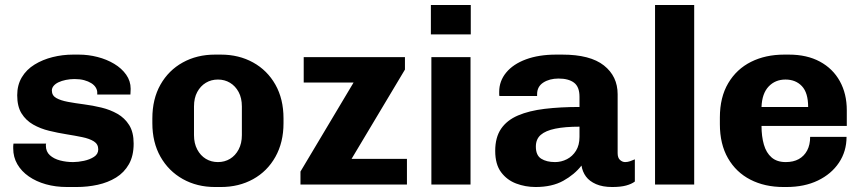

<svg xmlns="http://www.w3.org/2000/svg" viewBox="-20 -740 3457 770"><path d="M249 10Q203 10 164 -1Q125 -12 95.5 -32.5Q66 -53 49.5 -81.5Q33 -110 33 -145Q33 -150 33 -154Q33 -158 34 -164H165Q164 -162 164 -160Q164 -158 164 -156Q164 -132 180 -117.5Q196 -103 221 -96.5Q246 -90 273 -90Q293 -90 316.5 -95Q340 -100 357 -111Q374 -122 374 -141Q374 -162 356.5 -173Q339 -184 310 -190Q281 -196 246.5 -201.5Q212 -207 177 -215.5Q142 -224 113 -240.5Q84 -257 66.5 -285Q49 -313 49 -358Q49 -399 67.5 -430Q86 -461 118.5 -481Q151 -501 191 -511Q231 -521 273 -521H296Q334 -521 371 -511.5Q408 -502 438 -484Q468 -466 486 -440.5Q504 -415 504 -384Q504 -378 503.5 -371.5Q503 -365 503 -361H370V-369Q370 -379 364 -389Q358 -399 346 -406.5Q334 -414 317.5 -418.5Q301 -423 279 -423Q261 -423 244 -419.5Q227 -416 214.5 -410Q202 -404 195 -395.5Q188 -387 188 -377Q188 -357 205.5 -347Q223 -337 252.5 -331.5Q282 -326 317 -321.5Q352 -317 387 -308.5Q422 -300 451 -283.5Q480 -267 498 -238.5Q516 -210 516 -164Q516 -115 497 -81.5Q478 -48 445.5 -28Q413 -8 372 1Q331 10 287 10Z M842 10Q770 10 713 -22Q656 -54 623.5 -111.5Q591 -169 591 -246V-265Q591 -343 623.5 -400.5Q656 -458 713 -489.5Q770 -521 842 -521H866Q938 -521 995 -489.5Q1052 -458 1084.5 -400.5Q1117 -343 1117 -265V-246Q1117 -169 1084.5 -111Q1052 -53 995 -21.5Q938 10 866 10ZM854 -90Q881 -90 902.5 -103Q924 -116 937 -140.5Q950 -165 950 -198V-313Q950 -347 937 -371Q924 -395 902.5 -408Q881 -421 854 -421Q827 -421 805.5 -408Q784 -395 771 -371Q758 -347 758 -313V-198Q758 -165 771 -140.5Q784 -116 805.5 -103Q827 -90 854 -90Z M1185 0V-52L1398 -409H1198V-511H1604V-461L1390 -103H1612V0Z M1710 0V-511H1867V0ZM1708 -602V-720H1868V-602Z M2128 10Q2087 10 2050 -4Q2013 -18 1989.5 -49.5Q1966 -81 1966 -135Q1966 -189 1989.5 -223.5Q2013 -258 2057.5 -277Q2102 -296 2164.5 -303.5Q2227 -311 2304 -311V-352Q2304 -392 2282 -408.5Q2260 -425 2220 -425Q2184 -425 2159 -409Q2134 -393 2134 -362V-355H1983Q1982 -358 1982 -362.5Q1982 -367 1982 -372Q1982 -415 2010 -449Q2038 -483 2089.5 -502Q2141 -521 2210 -521H2235Q2347 -521 2402 -477.5Q2457 -434 2457 -362V-126Q2457 -107 2466.5 -98.5Q2476 -90 2487 -90Q2497 -90 2507 -93.5Q2517 -97 2526 -101V-12Q2513 -2 2491 4Q2469 10 2435 10Q2397 10 2370.5 -1.5Q2344 -13 2330 -32Q2316 -51 2312 -76Q2284 -40 2239 -15Q2194 10 2128 10ZM2206 -90Q2231 -90 2253.5 -101.5Q2276 -113 2290 -135.5Q2304 -158 2304 -191V-232Q2246 -232 2207 -224Q2168 -216 2148.5 -199Q2129 -182 2129 -152Q2129 -117 2150.5 -103.5Q2172 -90 2206 -90Z M2607 0V-720H2764V0Z M3122 10Q3047 10 2989.5 -19.5Q2932 -49 2899.5 -105.5Q2867 -162 2867 -242V-269Q2867 -350 2900.5 -406.5Q2934 -463 2992 -492Q3050 -521 3125 -521H3144Q3216 -521 3268 -493Q3320 -465 3348 -414.5Q3376 -364 3376 -298V-235H3034Q3034 -193 3043.5 -160Q3053 -127 3074.5 -108.5Q3096 -90 3131 -90Q3162 -90 3183.5 -102Q3205 -114 3217 -136.5Q3229 -159 3229 -191H3375Q3375 -133 3344.5 -87.5Q3314 -42 3260 -16Q3206 10 3134 10ZM3034 -311H3221Q3221 -368 3196 -394.5Q3171 -421 3130 -421Q3089 -421 3062.5 -393Q3036 -365 3034 -311Z"/></svg>

Font: Chivo Medium
Style: Bold
Weight: 700
Version: Version 2.002